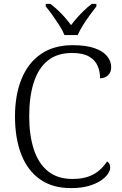

<svg xmlns="http://www.w3.org/2000/svg" viewBox="-20 -956 625 986"><path d="M344 10Q249 10 185 -35.5Q121 -81 89 -163.5Q57 -246 57 -358Q57 -469 91 -551.5Q125 -634 191 -679Q257 -724 353 -724Q422 -724 466 -708.5Q510 -693 530.5 -667Q551 -641 551 -611Q551 -585 535 -569.5Q519 -554 494 -554Q494 -589 481 -618.5Q468 -648 436.5 -666Q405 -684 350 -684Q274 -684 225.5 -645Q177 -606 153.5 -533Q130 -460 130 -358Q130 -262 153.5 -189.5Q177 -117 226 -77Q275 -37 352 -37Q401 -37 435 -49.5Q469 -62 492 -83Q515 -104 530 -127Q537 -123 541.5 -115Q546 -107 546 -95Q546 -81 534 -63Q522 -45 497.5 -28.5Q473 -12 435 -1Q397 10 344 10ZM311 -776Q302 -799 285 -825.5Q268 -852 249.5 -878Q231 -904 215 -923V-936H239Q261 -919 279.5 -901.5Q298 -884 314 -865.5Q330 -847 345 -827Q360 -847 376.5 -865.5Q393 -884 411 -901.5Q429 -919 451 -936H475V-923Q460 -904 441 -878Q422 -852 405.5 -825.5Q389 -799 379 -776Z"/></svg>

Font: Noto Serif Hebrew Light
Style: Regular
Weight: 300
Version: Version 2.003